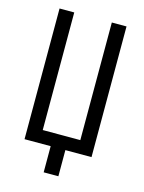

<svg xmlns="http://www.w3.org/2000/svg" viewBox="-114 -693 666 887"><g transform="rotate(15 219.0 -250.0)"><path d="M128.9 -625V-62.5H308.6V-625H378.9V0H253.9V125H183.6V0H58.6V-625Z"/></g></svg>

Font: Sudo Light
Style: Regular
Weight: 300
Monospace: yes
Designer: Jens Kutilek
Foundry: Jens Kutilek
Version: Version 0.040